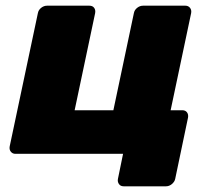

<svg xmlns="http://www.w3.org/2000/svg" viewBox="-20 -540 742 674"><path d="M414 114Q403 114 397.5 106Q392 98 394 88L412 0H34Q24 0 18 -7.5Q12 -15 14 -26L113 -494Q115 -505 124.5 -512.5Q134 -520 145 -520H294Q305 -520 310.5 -512.5Q316 -505 314 -494L242 -153H378L450 -494Q452 -505 461.5 -512.5Q471 -520 482 -520H631Q641 -520 647 -512.5Q653 -505 651 -494L579 -153H620Q631 -153 636.5 -145.5Q642 -138 640 -127L595 88Q593 98 583.5 106Q574 114 563 114Z"/></svg>

Font: Rubik ExtraBold
Style: Italic
Weight: 800
Italic angle: -12°
Designer: Hubert and Fischer
Foundry: Hubert and Fischer
Version: Version 2.300;gftools[0.9.30]